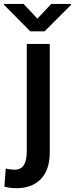

<svg xmlns="http://www.w3.org/2000/svg" viewBox="-59 -754 385 987"><path d="M196.8 -528.3H78.6V24.4Q78.6 118.2 18.1 118.2Q-10.3 118.2 -29.3 111.8L-36.6 205.1Q-9.3 213.4 24.9 213.4Q106.4 213.4 151.4 166Q196.3 118.7 196.8 31.7ZM133.3 -658.2 62 -733.9H-38.6V-729.5L96.7 -592.8H169.9L306.2 -729V-733.9H204.6Z"/></svg>

Font: FAU Chimera Medium
Style: Regular
Weight: 500
Version: Version 1.002;hotconv 1.0.117;makeotfexe 2.5.65602